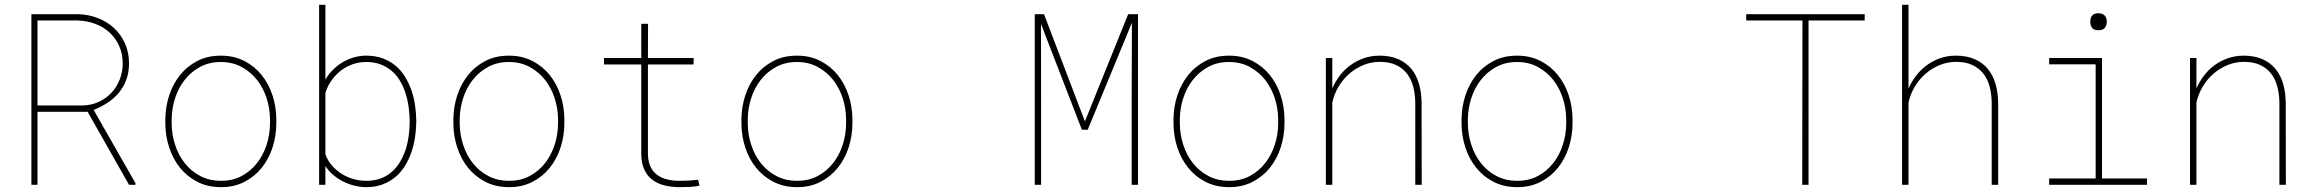

<svg xmlns="http://www.w3.org/2000/svg" viewBox="-20 -770 9642 800"><path d="M345.2 -304.2H136.2V0H110.8V-710.9H303.7Q347.7 -710 386.7 -695.1Q425.8 -680.2 454.8 -653.3Q483.9 -626.5 500.7 -589.1Q517.6 -551.8 517.6 -505.9Q517.6 -468.8 506.6 -438.7Q495.6 -408.7 476.1 -384.8Q456.5 -360.8 429.4 -342.8Q402.3 -324.7 370.1 -312L544.4 -6.8V0H517.6ZM136.2 -330.6H325.2Q361.3 -331.5 391.8 -345.7Q422.4 -359.9 444.3 -383.5Q466.3 -407.2 478.8 -438.7Q491.2 -470.2 491.2 -505.9Q491.2 -546.4 476.3 -579.1Q461.4 -611.8 436 -635Q410.6 -658.2 376.2 -670.9Q341.8 -683.6 303.2 -684.6H136.2Z M668.9 -274.4Q669.4 -325.2 685.1 -372.8Q700.7 -420.4 730 -457Q759.3 -493.7 802 -515.9Q844.7 -538.1 899.9 -538.1Q955.1 -538.1 997.8 -516.1Q1040.5 -494.1 1070.1 -457.5Q1099.6 -420.9 1115.2 -373.3Q1130.9 -325.7 1131.3 -274.4V-253.9Q1130.9 -203.1 1115.5 -155.5Q1100.1 -107.9 1070.8 -71.3Q1041.5 -34.7 998.8 -12.5Q956.1 9.8 900.9 9.8Q845.7 9.8 802.7 -12.2Q759.8 -34.2 730.2 -70.8Q700.7 -107.4 685.1 -155Q669.4 -202.6 668.9 -253.9ZM695.3 -253.9Q695.8 -209 709.7 -166.3Q723.6 -123.5 749.8 -90.3Q775.9 -57.1 814 -36.9Q852.1 -16.6 900.9 -16.6Q949.7 -16.6 987.3 -36.9Q1024.9 -57.1 1051 -90.6Q1077.1 -124 1090.8 -166.5Q1104.5 -209 1105 -253.9V-274.4Q1104.5 -318.8 1090.6 -361.6Q1076.7 -404.3 1050.5 -437.5Q1024.4 -470.7 986.3 -491.2Q948.2 -511.7 899.9 -511.7Q851.6 -511.7 813.7 -491.2Q775.9 -470.7 749.8 -437.5Q723.6 -404.3 709.7 -361.6Q695.8 -318.8 695.3 -274.4Z M1714.4 -259.3Q1713.9 -228.5 1709 -196.5Q1704.1 -164.6 1693.8 -134.8Q1683.6 -105 1667.2 -78.6Q1650.9 -52.2 1627.7 -32.7Q1604.5 -13.2 1574.5 -1.7Q1544.4 9.8 1506.3 9.8Q1482.4 9.8 1458 3.9Q1433.6 -2 1410.9 -13.2Q1388.2 -24.4 1368.9 -40.8Q1349.6 -57.1 1335.9 -78.1V0H1309.6V-750H1335.9V-438.5Q1349.1 -460.9 1367.7 -479.5Q1386.2 -498 1408.2 -511Q1430.2 -523.9 1454.8 -531Q1479.5 -538.1 1505.4 -538.1Q1543.9 -538.1 1574.5 -526.9Q1605 -515.6 1627.9 -496.3Q1650.9 -477.1 1667.2 -450.7Q1683.6 -424.3 1694.1 -394.5Q1704.6 -364.7 1709.2 -332.8Q1713.9 -300.8 1714.4 -269.5ZM1687 -269.5Q1686.5 -296.4 1682.6 -325Q1678.7 -353.5 1670.2 -380.4Q1661.6 -407.2 1647.9 -431.2Q1634.3 -455.1 1614 -472.9Q1593.8 -490.7 1567.1 -501.2Q1540.5 -511.7 1505.9 -511.7Q1476.6 -511.7 1449.7 -502.4Q1422.9 -493.2 1400.6 -476.1Q1378.4 -459 1361.6 -435.3Q1344.7 -411.6 1335.9 -383.3V-127.4Q1345.2 -100.6 1363.5 -79.8Q1381.8 -59.1 1404.8 -44.9Q1427.7 -30.8 1454.1 -23.7Q1480.5 -16.6 1506.8 -16.6Q1541 -16.6 1567.9 -27.1Q1594.7 -37.6 1614.5 -55.7Q1634.3 -73.7 1648.2 -97.7Q1662.1 -121.6 1670.7 -148.4Q1679.2 -175.3 1682.9 -203.6Q1686.5 -231.9 1687 -259.3Z M1869.1 -274.4Q1869.6 -325.2 1885.3 -372.8Q1900.9 -420.4 1930.2 -457Q1959.5 -493.7 2002.2 -515.9Q2044.9 -538.1 2100.1 -538.1Q2155.3 -538.1 2198 -516.1Q2240.7 -494.1 2270.3 -457.5Q2299.8 -420.9 2315.4 -373.3Q2331.1 -325.7 2331.5 -274.4V-253.9Q2331.1 -203.1 2315.7 -155.5Q2300.3 -107.9 2271 -71.3Q2241.7 -34.7 2199 -12.5Q2156.2 9.8 2101.1 9.8Q2045.9 9.8 2002.9 -12.2Q1960 -34.2 1930.4 -70.8Q1900.9 -107.4 1885.3 -155Q1869.6 -202.6 1869.1 -253.9ZM1895.5 -253.9Q1896 -209 1909.9 -166.3Q1923.8 -123.5 1950 -90.3Q1976.1 -57.1 2014.2 -36.9Q2052.2 -16.6 2101.1 -16.6Q2149.9 -16.6 2187.5 -36.9Q2225.1 -57.1 2251.2 -90.6Q2277.3 -124 2291 -166.5Q2304.7 -209 2305.2 -253.9V-274.4Q2304.7 -318.8 2290.8 -361.6Q2276.9 -404.3 2250.7 -437.5Q2224.6 -470.7 2186.5 -491.2Q2148.4 -511.7 2100.1 -511.7Q2051.8 -511.7 2013.9 -491.2Q1976.1 -470.7 1950 -437.5Q1923.8 -404.3 1909.9 -361.6Q1896 -318.8 1895.5 -274.4Z M2680.2 -670.9 2679.7 -528.3H2870.1V-501.5H2679.7V-126.5Q2680.7 -95.7 2690.7 -75Q2700.7 -54.2 2718.3 -41.3Q2735.8 -28.3 2759.5 -22.5Q2783.2 -16.6 2811.5 -16.6Q2851.1 -16.6 2889.2 -21L2894.5 3.9Q2874.5 7.8 2854.5 8.8Q2834.5 9.8 2814 9.8Q2778.8 9.8 2749.5 2.7Q2720.2 -4.4 2698.7 -20.5Q2677.2 -36.6 2665 -62.5Q2652.8 -88.4 2651.9 -126.5V-501.5H2496.6V-528.3H2651.9V-670.9Z M3069.3 -274.4Q3069.8 -325.2 3085.4 -372.8Q3101.1 -420.4 3130.4 -457Q3159.7 -493.7 3202.4 -515.9Q3245.1 -538.1 3300.3 -538.1Q3355.5 -538.1 3398.2 -516.1Q3440.9 -494.1 3470.5 -457.5Q3500 -420.9 3515.6 -373.3Q3531.2 -325.7 3531.7 -274.4V-253.9Q3531.2 -203.1 3515.9 -155.5Q3500.5 -107.9 3471.2 -71.3Q3441.9 -34.7 3399.2 -12.5Q3356.4 9.8 3301.3 9.8Q3246.1 9.8 3203.1 -12.2Q3160.2 -34.2 3130.6 -70.8Q3101.1 -107.4 3085.4 -155Q3069.8 -202.6 3069.3 -253.9ZM3095.7 -253.9Q3096.2 -209 3110.1 -166.3Q3124 -123.5 3150.1 -90.3Q3176.3 -57.1 3214.4 -36.9Q3252.4 -16.6 3301.3 -16.6Q3350.1 -16.6 3387.7 -36.9Q3425.3 -57.1 3451.4 -90.6Q3477.5 -124 3491.2 -166.5Q3504.9 -209 3505.4 -253.9V-274.4Q3504.9 -318.8 3491 -361.6Q3477.1 -404.3 3450.9 -437.5Q3424.8 -470.7 3386.7 -491.2Q3348.6 -511.7 3300.3 -511.7Q3252 -511.7 3214.1 -491.2Q3176.3 -470.7 3150.1 -437.5Q3124 -404.3 3110.1 -361.6Q3096.2 -318.8 3095.7 -274.4Z M4330.1 -710.9 4500.5 -264.2 4680.7 -710.9H4721.7V0H4695.3V-345.7L4696.3 -675.3L4512.2 -229.5H4487.8L4317.4 -670.4L4317.9 -345.7V0H4291.5V-710.9Z M4869.6 -274.4Q4870.1 -325.2 4885.7 -372.8Q4901.4 -420.4 4930.7 -457Q4960 -493.7 5002.7 -515.9Q5045.4 -538.1 5100.6 -538.1Q5155.8 -538.1 5198.5 -516.1Q5241.2 -494.1 5270.8 -457.5Q5300.3 -420.9 5315.9 -373.3Q5331.5 -325.7 5332 -274.4V-253.9Q5331.5 -203.1 5316.2 -155.5Q5300.8 -107.9 5271.5 -71.3Q5242.2 -34.7 5199.5 -12.5Q5156.7 9.8 5101.6 9.8Q5046.4 9.8 5003.4 -12.2Q4960.4 -34.2 4930.9 -70.8Q4901.4 -107.4 4885.7 -155Q4870.1 -202.6 4869.6 -253.9ZM4896 -253.9Q4896.5 -209 4910.4 -166.3Q4924.3 -123.5 4950.4 -90.3Q4976.6 -57.1 5014.6 -36.9Q5052.7 -16.6 5101.6 -16.6Q5150.4 -16.6 5188 -36.9Q5225.6 -57.1 5251.7 -90.6Q5277.8 -124 5291.5 -166.5Q5305.2 -209 5305.7 -253.9V-274.4Q5305.2 -318.8 5291.3 -361.6Q5277.3 -404.3 5251.2 -437.5Q5225.1 -470.7 5187 -491.2Q5148.9 -511.7 5100.6 -511.7Q5052.2 -511.7 5014.4 -491.2Q4976.6 -470.7 4950.4 -437.5Q4924.3 -404.3 4910.4 -361.6Q4896.5 -318.8 4896 -274.4Z M5531.2 -401.4Q5543.9 -430.7 5563.2 -455.8Q5582.5 -481 5607.7 -499Q5632.8 -517.1 5663.1 -527.6Q5693.4 -538.1 5728 -538.1Q5773.4 -538.1 5806.4 -523.4Q5839.4 -508.8 5860.8 -482.7Q5882.3 -456.5 5892.6 -420.4Q5902.8 -384.3 5903.3 -341.8L5903.8 0H5877V-341.8Q5876.5 -378.9 5867.9 -410.4Q5859.4 -441.9 5841.3 -464.6Q5823.2 -487.3 5794.9 -500Q5766.6 -512.7 5726.6 -512.2Q5690.9 -511.7 5658.7 -498Q5626.5 -484.4 5600.6 -461.4Q5574.7 -438.5 5556.6 -407.7Q5538.6 -377 5531.2 -342.8V0H5504.4V-528.3H5531.2V-401.4Z M6069.8 -274.4Q6070.3 -325.2 6085.9 -372.8Q6101.6 -420.4 6130.9 -457Q6160.2 -493.7 6202.9 -515.9Q6245.6 -538.1 6300.8 -538.1Q6356 -538.1 6398.7 -516.1Q6441.4 -494.1 6470.9 -457.5Q6500.5 -420.9 6516.1 -373.3Q6531.7 -325.7 6532.2 -274.4V-253.9Q6531.7 -203.1 6516.4 -155.5Q6501 -107.9 6471.7 -71.3Q6442.4 -34.7 6399.7 -12.5Q6356.9 9.8 6301.8 9.8Q6246.6 9.8 6203.6 -12.2Q6160.6 -34.2 6131.1 -70.8Q6101.6 -107.4 6085.9 -155Q6070.3 -202.6 6069.8 -253.9ZM6096.2 -253.9Q6096.7 -209 6110.6 -166.3Q6124.5 -123.5 6150.6 -90.3Q6176.8 -57.1 6214.8 -36.9Q6252.9 -16.6 6301.8 -16.6Q6350.6 -16.6 6388.2 -36.9Q6425.8 -57.1 6451.9 -90.6Q6478 -124 6491.7 -166.5Q6505.4 -209 6505.9 -253.9V-274.4Q6505.4 -318.8 6491.5 -361.6Q6477.5 -404.3 6451.4 -437.5Q6425.3 -470.7 6387.2 -491.2Q6349.1 -511.7 6300.8 -511.7Q6252.4 -511.7 6214.6 -491.2Q6176.8 -470.7 6150.6 -437.5Q6124.5 -404.3 6110.6 -361.6Q6096.7 -318.8 6096.2 -274.4Z M7749.5 -684.6H7515.6V0H7489.3L7490.2 -684.6H7255.9V-710.9H7749.5Z M7932.1 -400.9Q7944.8 -430.2 7964.4 -455.3Q7983.9 -480.5 8009 -498.8Q8034.2 -517.1 8064.5 -527.6Q8094.7 -538.1 8129.4 -538.1Q8174.8 -538.1 8208 -523.4Q8241.2 -508.8 8262.7 -482.7Q8284.2 -456.5 8294.7 -420.4Q8305.2 -384.3 8305.7 -341.8V0H8278.8V-341.8Q8278.3 -378.9 8269.8 -410.4Q8261.2 -441.9 8242.9 -464.6Q8224.6 -487.3 8196.3 -500Q8168 -512.7 8127.9 -512.2Q8092.3 -511.7 8060.1 -498Q8027.8 -484.4 8001.7 -461.4Q7975.6 -438.5 7957.5 -407.7Q7939.5 -377 7932.1 -342.8V0H7905.3V-750H7932.1Z M8518.1 -528.3H8738.3V-26.4H8925.8V0H8518.1V-26.4H8711.9V-502H8518.1ZM8689.5 -678.7Q8689.5 -685.5 8690.9 -692.1Q8692.4 -698.7 8696.3 -703.9Q8700.2 -709 8706.8 -711.9Q8713.4 -714.8 8723.6 -714.8Q8733.4 -714.8 8740 -711.9Q8746.6 -709 8750.7 -703.9Q8754.9 -698.7 8756.6 -692.1Q8758.3 -685.5 8758.3 -678.7Q8758.3 -665.5 8750.7 -654.8Q8743.2 -644 8723.6 -644Q8703.6 -644 8696.5 -654.8Q8689.5 -665.5 8689.5 -678.7Z M9131.8 -401.4Q9144.5 -430.7 9163.8 -455.8Q9183.1 -481 9208.3 -499Q9233.4 -517.1 9263.7 -527.6Q9293.9 -538.1 9328.6 -538.1Q9374 -538.1 9407 -523.4Q9439.9 -508.8 9461.4 -482.7Q9482.9 -456.5 9493.2 -420.4Q9503.4 -384.3 9503.9 -341.8L9504.4 0H9477.5V-341.8Q9477.1 -378.9 9468.5 -410.4Q9460 -441.9 9441.9 -464.6Q9423.8 -487.3 9395.5 -500Q9367.2 -512.7 9327.1 -512.2Q9291.5 -511.7 9259.3 -498Q9227.1 -484.4 9201.2 -461.4Q9175.3 -438.5 9157.2 -407.7Q9139.2 -377 9131.8 -342.8V0H9105V-528.3H9131.8V-401.4Z"/></svg>

Font: Roboto Mono Thin
Style: Regular
Weight: 250
Designer: Google
Version: Version 2.000985; 2015; ttfautohint (v1.3)